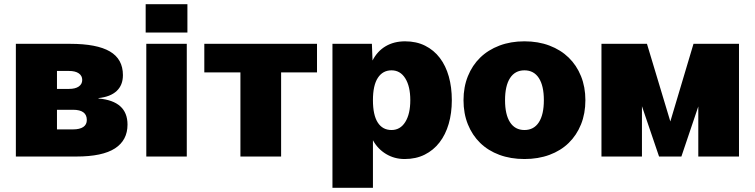

<svg xmlns="http://www.w3.org/2000/svg" viewBox="-20 -750 3617 920"><path d="M56 0V-540H316Q444 -540 506.5 -503.5Q569 -467 569 -390Q569 -342 539 -314Q509 -286 452 -280V-278Q591 -266 591 -153Q591 -78 531 -39Q471 0 346 0ZM253 -130H330Q362 -130 379 -141.5Q396 -153 396 -175Q396 -224 330 -224H253ZM253 -324H311Q341 -324 357.5 -335.5Q374 -347 374 -367Q374 -387 357.5 -398.5Q341 -410 311 -410H253Z M681 0V-540H875V0ZM678 -594V-730H878V-594Z M1132 0V-403H959V-540H1499V-403H1327V0Z M1573 150V-540H1762L1765 -460Q1788 -505 1828 -528.5Q1868 -552 1921 -552Q1975 -552 2017 -531Q2059 -510 2087.5 -472.5Q2116 -435 2130.5 -383.5Q2145 -332 2145 -270Q2145 -208 2130 -156.5Q2115 -105 2086 -67.5Q2057 -30 2015 -9Q1973 12 1919 12Q1870 12 1830 -12Q1790 -36 1767 -78V150ZM1856 -127Q1898 -127 1922 -165.5Q1946 -204 1946 -270Q1946 -336 1922 -374.5Q1898 -413 1856 -413Q1814 -413 1790.5 -377Q1767 -341 1767 -270Q1767 -199 1790 -163Q1813 -127 1856 -127Z M2493 12Q2427 12 2373 -8Q2319 -28 2281 -65Q2243 -102 2222 -154Q2201 -206 2201 -270Q2201 -333 2222 -385Q2243 -437 2281 -474Q2319 -511 2373 -531.5Q2427 -552 2493 -552Q2559 -552 2613 -531.5Q2667 -511 2705 -474Q2743 -437 2764 -385Q2785 -333 2785 -270Q2785 -206 2764 -154Q2743 -102 2705 -65Q2667 -28 2613 -8Q2559 12 2493 12ZM2493 -127Q2538 -127 2562 -164Q2586 -201 2586 -270Q2586 -339 2562 -376Q2538 -413 2493 -413Q2448 -413 2424 -376Q2400 -339 2400 -270Q2400 -201 2424 -164Q2448 -127 2493 -127Z M2862 0V-540H3080L3192 -168L3303 -540H3521V0H3326V-240L3245 0H3138L3056 -241V0Z"/></svg>

Font: Geist Black
Style: Regular
Weight: 400
Designer: Basement.studio, Andrés Briganti, Mateo Zaragoza
Foundry: Basement.studio, Vercel, Andrés Briganti, Guido Ferreyra, Mateo Zaragoza
Version: Version 1.401